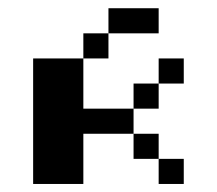

<svg xmlns="http://www.w3.org/2000/svg" viewBox="-20 -458 540 478"><path d="M250 -437.5H375V-375H250ZM187.5 -375H250V-312.5H187.5ZM62.5 -312.5H187.5V-187.5H312.5V-125H187.5V0H62.5ZM375 -312.5H437.5V-250H375ZM312.5 -250H375V-187.5H312.5ZM312.5 -125H375V-62.5H312.5ZM375 -62.5H437.5V0H375Z"/></svg>

Font: Half Eighties
Style: Regular
Weight: 400
Monospace: yes
Designer: Jayvee Enaguas (HarvettFox96)
Version: 20191127.01dev02